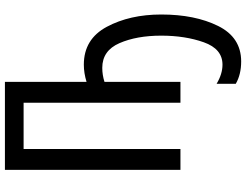

<svg xmlns="http://www.w3.org/2000/svg" viewBox="-130 -624 1001 781"><g transform="rotate(-90 370.5 -233.5)"><path d="M428 -714H70V0H155V-638H343V0H428V-309Q456 -318 485 -318Q555 -318 585.5 -248Q616 -178 616 -78Q616 19 589 95Q562 171 498 171Q460 171 420 147V225Q458 247 511 247Q609 247 655.5 153Q702 59 702 -78Q702 -206 652 -299.5Q602 -393 498 -393Q464 -393 428 -382Z"/></g></svg>

Font: Noto Sans Display Condensed
Style: Regular
Weight: 400
Width: 3
Designer: Monotype Design Team
Foundry: Monotype Imaging Inc.
Version: Version 1.900